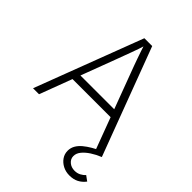

<svg xmlns="http://www.w3.org/2000/svg" viewBox="-257 -829 1178 1178"><g transform="rotate(45 332.5 -239.5)"><path d="M25 0 291 -700H359L622 0H566L385 -484Q373 -515 364.5 -539Q356 -563 348 -585Q340 -607 332 -631.5Q324 -656 314 -687H331Q321 -654 312.5 -629Q304 -604 295.5 -581.5Q287 -559 278 -534.5Q269 -510 257 -478L77 0ZM134 -211 153 -261H496L515 -211ZM446 121Q446 96 458 75Q470 54 491 36.5Q512 19 538.5 3.5Q565 -12 594 -25L622 0Q587 14 558 33Q529 52 511.5 73.5Q494 95 494 119Q494 144 514 161Q534 178 563 178Q585 178 602.5 169Q620 160 632 146L665 170Q646 195 620.5 208Q595 221 561 221Q529 221 503 207.5Q477 194 461.5 171.5Q446 149 446 121Z"/></g></svg>

Font: Mach ExtraLight
Style: Regular
Weight: 250
Version: Version 1.002